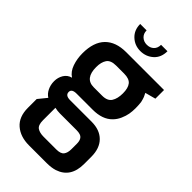

<svg xmlns="http://www.w3.org/2000/svg" viewBox="-293 -793 1145 1145"><g transform="rotate(45 279.0 -220.5)"><path d="M101 -197Q70 -217 56 -257.5Q42 -298 42 -344Q42 -438 88.5 -485.5Q135 -533 222 -533H541V-460L474 -442Q475 -440 479.5 -431Q484 -422 485.5 -418.5Q487 -415 490 -405Q493 -395 495 -386Q498 -361 498 -335.5Q498 -310 494 -287Q490 -264 478.5 -238Q467 -212 448 -193Q405 -149 323 -149H188Q147 -149 147 -123Q147 -94 188 -94H369Q438 -94 477 -55Q516 -16 516 56V116Q516 230 422 261Q393 270 355 270H205Q132 270 87 231Q42 192 42 116V42L86 -12Q65 -25 52.5 -50.5Q40 -76 40 -107Q40 -138 55.5 -163.5Q71 -189 101 -197ZM201 5Q180 5 158 0V105Q158 146 177.5 159Q197 172 230 172H337Q374 172 387 155Q400 138 400 107V61Q400 18 371 9Q359 5 342 5ZM158 -344Q158 -248 233 -248H304Q348 -248 365 -274.5Q382 -301 382 -345.5Q382 -390 364.5 -412Q347 -434 303 -434H236Q191 -434 174.5 -409.5Q158 -385 158 -344ZM162 -711H216Q216 -684 233.5 -667.5Q251 -651 277.5 -651Q304 -651 321 -667Q338 -683 338 -711H392Q392 -658 358 -627.5Q324 -597 276.5 -597Q229 -597 195.5 -628.5Q162 -660 162 -711Z"/></g></svg>

Font: Exo
Style: DemiBold
Weight: 600
Designer: Natanael Gama
Version: Version 1.00